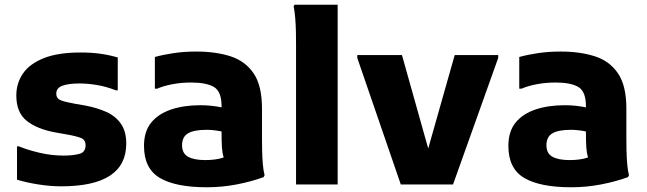

<svg xmlns="http://www.w3.org/2000/svg" viewBox="-20 -780 2737 812"><path d="M52 -161H60Q96 -146 147 -134Q198 -122 249 -122Q288 -122 315 -129Q342 -136 342 -166Q342 -188 323.5 -196Q305 -204 259 -212L214 -220Q137 -234 93 -269Q49 -304 49 -376Q49 -428 77 -469Q105 -510 165 -534Q225 -558 320 -558Q365 -558 402.5 -553Q440 -548 478 -537V-398H470Q429 -414 390 -420.5Q351 -427 316 -427Q270 -427 244 -417.5Q218 -408 218 -384Q218 -363 238 -355.5Q258 -348 298 -341L344 -333Q391 -324 430 -306.5Q469 -289 491.5 -256.5Q514 -224 514 -173Q514 8 239 8Q192 8 142 0Q92 -8 52 -20Z M855 12Q723 12 656 -27.5Q589 -67 589 -163Q589 -224 619.5 -261.5Q650 -299 704 -317Q758 -335 827 -335Q853 -335 875 -332.5Q897 -330 917 -326V-331Q917 -393 885 -412Q853 -431 789 -431Q746 -431 707.5 -423.5Q669 -416 645 -405H635V-539Q671 -549 715.5 -555.5Q760 -562 810 -562Q892 -562 954.5 -542Q1017 -522 1052.5 -470Q1088 -418 1088 -321V-200Q1088 -179 1088.5 -148Q1089 -117 1091.5 -87Q1094 -57 1099 -39L1095 -31Q1043 -12 981 0Q919 12 855 12ZM750 -166Q750 -131 775.5 -117Q801 -103 848 -103Q869 -103 888.5 -105.5Q908 -108 926 -114Q920 -134 918.5 -157.5Q917 -181 917 -224Q903 -227 886.5 -229Q870 -231 854 -231Q800 -231 775 -216Q750 -201 750 -166Z M1232 0V-594Q1232 -614 1231.5 -644Q1231 -674 1228.5 -704Q1226 -734 1222 -752L1225 -760H1408V0Z M1675 0 1491 -535V-547H1680L1791 -152L1903 -547H2087V-535L1896 0Z M2396 12Q2264 12 2197 -27.5Q2130 -67 2130 -163Q2130 -224 2160.5 -261.5Q2191 -299 2245 -317Q2299 -335 2368 -335Q2394 -335 2416 -332.5Q2438 -330 2458 -326V-331Q2458 -393 2426 -412Q2394 -431 2330 -431Q2287 -431 2248.5 -423.5Q2210 -416 2186 -405H2176V-539Q2212 -549 2256.5 -555.5Q2301 -562 2351 -562Q2433 -562 2495.5 -542Q2558 -522 2593.5 -470Q2629 -418 2629 -321V-200Q2629 -179 2629.5 -148Q2630 -117 2632.5 -87Q2635 -57 2640 -39L2636 -31Q2584 -12 2522 0Q2460 12 2396 12ZM2291 -166Q2291 -131 2316.5 -117Q2342 -103 2389 -103Q2410 -103 2429.5 -105.5Q2449 -108 2467 -114Q2461 -134 2459.5 -157.5Q2458 -181 2458 -224Q2444 -227 2427.5 -229Q2411 -231 2395 -231Q2341 -231 2316 -216Q2291 -201 2291 -166Z"/></svg>

Font: Kufam
Style: Bold
Weight: 700
Designer: Wael Morcos, Artur Schmal
Foundry: Original Type
Version: Version 1.300; ttfautohint (v1.8.3)